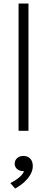

<svg xmlns="http://www.w3.org/2000/svg" viewBox="-20 -740 266 1086"><path d="M85 0V-720H141V0ZM65.5 326.5 38.5 295.5Q67 281.5 88.8 263.2Q110.5 245 115.5 228Q101 229 89 223.8Q77 218.5 70 208.5Q63 198.5 63 186Q63 167 77 154.5Q91 142 112.5 142Q136.5 142 151 157.2Q165.5 172.5 165.5 200Q165.5 221.5 153.8 244Q142 266.5 119.5 287.8Q97 309 65.5 326.5Z"/></svg>

Font: Geologica Roman Thin
Style: Regular
Weight: 250
Designer: Sindre Bremnes, Frode Helland
Foundry: Monokrom Skriftforlag AS
Version: Version 1.010;gftools[0.9.28]